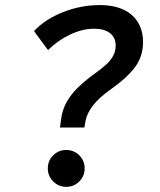

<svg xmlns="http://www.w3.org/2000/svg" viewBox="-20 -723 626 753"><path d="M215.3 -222.7 219.2 -253.4Q224.1 -292 241.5 -323Q258.8 -354 287.6 -381.6Q316.4 -409.2 354.5 -436.5Q379.9 -454.6 397.5 -470.9Q415 -487.3 424.3 -505.1Q433.6 -522.9 433.6 -544.4Q433.6 -575.7 411.4 -593Q389.2 -610.4 349.1 -610.4L371.6 -703.1Q451.7 -703.1 496.3 -664.6Q541 -626 541 -557.6Q541 -502 509.5 -459.7Q478 -417.5 417.5 -375Q368.2 -340.3 344.2 -308.8Q320.3 -277.3 314.9 -246.6L311 -222.7ZM168.5 -526.4 113.3 -601.1Q156.7 -647.5 226.8 -675.3Q296.9 -703.1 371.6 -703.1L349.1 -610.4Q303.7 -610.4 254.9 -587.4Q206.1 -564.5 168.5 -526.4ZM239.7 9.8Q210 9.8 188.7 -11.5Q167.5 -32.7 167.5 -62.5Q167.5 -92.8 188.7 -113.8Q210 -134.8 239.7 -134.8Q270 -134.8 291 -113.8Q312 -92.8 312 -62.5Q312 -32.7 291 -11.5Q270 9.8 239.7 9.8Z"/></svg>

Font: Cascadia Code PL
Style: Italic
Weight: 400
Italic angle: -10°
Monospace: yes
Designer: Aaron Bell
Foundry: Saja Typeworks
Version: Version 2404.023